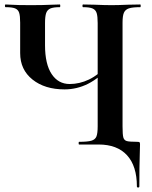

<svg xmlns="http://www.w3.org/2000/svg" viewBox="-20 -645 677 857"><path d="M70 -408V-544Q70 -574 65.5 -588Q61 -602 47.5 -607.5Q34 -613 5 -613Q2 -613 2 -619Q2 -625 5 -625Q20 -625 28 -624Q56 -622 119 -622Q170 -622 214 -624Q227 -625 247 -625Q249 -625 249 -619Q249 -613 247 -613Q218 -613 204.5 -607Q191 -601 186 -586.5Q181 -572 181 -542V-443Q181 -359 210.5 -314.5Q240 -270 291 -270Q335 -270 377 -290Q419 -310 465 -359L474 -352Q423 -296 373 -271Q323 -246 268 -246Q180 -246 125 -290Q70 -334 70 -408ZM333 -12Q371 -12 388 -17Q405 -22 410.5 -36Q416 -50 416 -81V-542Q416 -572 411.5 -586.5Q407 -601 393.5 -607Q380 -613 351 -613Q348 -613 348 -619Q348 -625 351 -625L402 -624Q448 -622 478 -622Q506 -622 552 -624L606 -625Q608 -625 608 -619Q608 -613 606 -613Q571 -613 555 -607.5Q539 -602 533 -588Q527 -574 527 -544V-81Q527 -44 530.5 -31.5Q534 -19 545.5 -15.5Q557 -12 592 -12Q601 -12 603 -10Q605 -8 605 0Q605 23 604 38Q602 94 602 187Q602 192 596.5 192Q591 192 591 187Q591 96 547 48Q503 0 420 0H333Q331 0 331 -6Q331 -12 333 -12Z"/></svg>

Font: Cormorant Unicase
Style: Bold
Weight: 700
Designer: Christian Thalmann (Catharsis Fonts)
Foundry: Catharsis Fonts
Version: Version 4.000